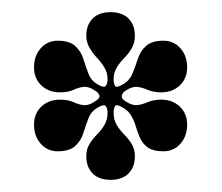

<svg xmlns="http://www.w3.org/2000/svg" viewBox="-20 -746 365 316"><path d="M162 -450Q143 -450 132.5 -460.5Q122 -471 122 -489Q122 -500 127 -508.5Q132 -517 139.5 -524.5Q147 -532 152 -540.5Q157 -549 157 -560Q157 -568 154 -571.5Q151 -575 141 -569Q130 -563 125.5 -551Q121 -539 117 -526.5Q113 -514 103.5 -505.5Q94 -497 75 -497Q58 -497 47 -509.5Q36 -522 36 -541Q36 -559 48 -570.5Q60 -582 79 -582Q92 -582 100.5 -578Q109 -574 117.5 -573Q126 -572 136 -579Q145 -584 143.5 -589Q142 -594 136 -597Q126 -604 117.5 -603Q109 -602 100.5 -598Q92 -594 79 -594Q60 -594 48 -605.5Q36 -617 36 -635Q36 -654 47 -666.5Q58 -679 75 -679Q94 -679 103.5 -670.5Q113 -662 117 -649.5Q121 -637 125.5 -625Q130 -613 141 -607Q151 -601 154 -604.5Q157 -608 157 -616Q157 -626 152 -634.5Q147 -643 139.5 -651Q132 -659 127 -668Q122 -677 122 -687Q122 -705 132.5 -715.5Q143 -726 162 -726Q181 -726 191.5 -715.5Q202 -705 202 -687Q202 -676 197 -667Q192 -658 184.5 -650.5Q177 -643 172 -634.5Q167 -626 167 -616Q167 -608 169.5 -604.5Q172 -601 182 -607Q193 -613 198 -625Q203 -637 207 -649.5Q211 -662 220.5 -670.5Q230 -679 249 -679Q266 -679 277 -666.5Q288 -654 288 -635Q288 -617 276 -605.5Q264 -594 245 -594Q233 -594 223.5 -598Q214 -602 206 -603Q198 -604 187 -597Q182 -594 180.5 -589Q179 -584 187 -579Q198 -572 206 -573Q214 -574 223.5 -578Q233 -582 245 -582Q264 -582 276 -570.5Q288 -559 288 -541Q288 -522 277 -509.5Q266 -497 249 -497Q233 -497 224.5 -502.5Q216 -508 211.5 -517Q207 -526 204 -536.5Q201 -547 196 -555.5Q191 -564 182 -569Q172 -575 169.5 -571.5Q167 -568 167 -560Q167 -549 172 -540.5Q177 -532 184.5 -524.5Q192 -517 197 -508.5Q202 -500 202 -489Q202 -471 191.5 -460.5Q181 -450 162 -450Z"/></svg>

Font: Kalnia Thin SemiBold
Style: Regular
Weight: 600
Version: Version 1.105